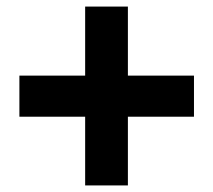

<svg xmlns="http://www.w3.org/2000/svg" viewBox="-20 -670 649 584"><path d="M239 -106V-315H39V-440H239V-650H369V-440H570V-315H369V-106Z"/></svg>

Font: Noto Sans SC Thin Black
Style: Regular
Weight: 900
Version: Version 2.004-H2;hotconv 1.0.118;makeotfexe 2.5.65603